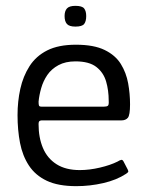

<svg xmlns="http://www.w3.org/2000/svg" viewBox="-20 -631 500 657"><path d="M40 -237Q40 -284 49.5 -327Q59 -370 81 -404.5Q103 -439 141.5 -458.5Q180 -478 240 -478Q301 -478 338 -460Q375 -442 393.5 -412Q412 -382 418.5 -346Q425 -310 425 -274Q425 -237 417.5 -228Q410 -219 395 -219H122Q119 -219 115.5 -217Q112 -215 112 -206Q112 -160 127 -124.5Q142 -89 173.5 -69Q205 -49 253 -49Q286 -49 322 -57.5Q358 -66 382 -78Q390 -83 395 -84Q400 -85 404 -76L417 -51Q420 -45 418.5 -42.5Q417 -40 411 -36Q379 -15 333.5 -4.5Q288 6 241 6Q179 6 140 -12.5Q101 -31 79 -64.5Q57 -98 48.5 -142Q40 -186 40 -237ZM352 -286Q352 -322 343 -352.5Q334 -383 309.5 -402Q285 -421 238 -421Q204 -421 180 -408Q156 -395 142 -374.5Q128 -354 121 -329.5Q114 -305 112 -283Q112 -273 113.5 -269.5Q115 -266 123 -266H335Q345 -266 349 -269Q353 -272 352 -286ZM275 -576Q275 -558 268 -549Q261 -540 238 -540Q217 -540 209 -549Q201 -558 201 -576Q201 -593 209 -602Q217 -611 238 -611Q261 -611 268 -602Q275 -593 275 -576Z"/></svg>

Font: Glory Thin
Style: Regular
Weight: 400
Version: Version 1.011